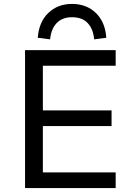

<svg xmlns="http://www.w3.org/2000/svg" viewBox="-20 -961 691 981"><path d="M108 0V-705H571V-625H199V-397H550V-317H199V-80H571V0ZM236 -760 173 -768Q179 -849 227 -895Q275 -941 348 -941Q422 -941 470 -894.5Q518 -848 523 -768L461 -760Q457 -811 429 -842Q401 -873 348 -873Q298 -873 269.5 -843Q241 -813 236 -760Z"/></svg>

Font: Nunito Sans 7pt
Style: Regular
Weight: 400
Designer: Vernon Adams
Foundry: Vernon Adams
Version: Version 3.101;gftools[0.9.27]